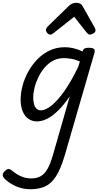

<svg xmlns="http://www.w3.org/2000/svg" viewBox="-111 -860 729 1387"><path d="M108 507Q60 507 15 490Q-30 473 -67 441Q-88 424 -91 408Q-94 392 -75 375Q-59 359 -46.5 361Q-34 363 -17 378Q9 400 43 414.5Q77 429 114 429Q155 429 183.5 412.5Q212 396 232.5 359.5Q253 323 271 261L393 -164Q351 -103 310.5 -63Q270 -23 231.5 -3Q193 17 157 17Q121 17 94 -2Q67 -21 52.5 -56.5Q38 -92 38 -140Q38 -187 51.5 -239Q65 -291 92 -340.5Q119 -390 158 -430.5Q197 -471 247 -495Q297 -519 359 -519Q389 -519 422 -511Q455 -503 486 -488V-491Q491 -505 501 -510Q511 -515 529 -515Q559 -515 568 -506Q577 -497 571 -477L356 265Q327 362 293 414.5Q259 467 214.5 487Q170 507 108 507ZM183 -63Q219 -63 263 -99Q307 -135 356 -205Q405 -275 454 -377L466 -416Q431 -431 402 -435.5Q373 -440 348 -440Q307 -440 272.5 -421.5Q238 -403 211.5 -372Q185 -341 166.5 -303Q148 -265 138.5 -226.5Q129 -188 129 -155Q129 -128 135 -107Q141 -86 153.5 -74.5Q166 -63 183 -63ZM254 -610Q241 -610 231 -621Q221 -632 221 -644Q221 -652 225 -658Q229 -664 233 -668L387 -818Q400 -830 413.5 -835Q427 -840 444 -840Q457 -840 468.5 -833.5Q480 -827 486 -815L573 -661Q577 -654 578 -649Q579 -644 579 -640Q579 -628 564.5 -619Q550 -610 540 -610Q531 -610 525.5 -615Q520 -620 514 -626L425 -739L281 -625Q275 -621 268 -615.5Q261 -610 254 -610Z"/></svg>

Font: Playwrite AU SA
Style: Regular
Weight: 400
Designer: Veronika Burian, José Scaglione
Foundry: TypeTogether
Version: Version 1.002